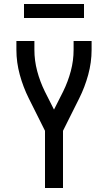

<svg xmlns="http://www.w3.org/2000/svg" viewBox="-20 -940 540 960"><path d="M205 0V-286L124 -448Q96 -504 79 -566Q62 -628 62 -691V-735H152V-691Q152 -637 166 -584.5Q180 -532 204 -483L250 -392L296 -483Q320 -532 334 -584.5Q348 -637 348 -691V-735H438V-691Q438 -628 421 -566Q404 -504 376 -448L295 -286V0ZM100 -850V-920H400V-850Z"/></svg>

Font: Iosevka Curly Medium
Style: Regular
Weight: 500
Monospace: yes
Designer: Belleve Invis
Foundry: Belleve Invis
Version: Version 22.1.2; ttfautohint (v1.8.4)